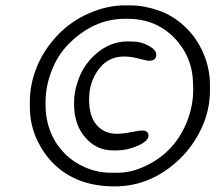

<svg xmlns="http://www.w3.org/2000/svg" viewBox="-20 -700 813 706"><path d="M386.7 -64.9H413.6Q414.6 -64.9 415.5 -64.9Q464.8 -64.9 519.5 -91.8Q625 -143.1 668.9 -256.3Q690.4 -312.5 690.4 -369.6V-378.4L689.9 -387.7Q689.9 -488.8 621.6 -560.1Q553.2 -630.9 449.2 -630.9H440.4Q322.3 -630.9 229.5 -535.2Q190.9 -495.1 169.2 -438.2Q147.5 -381.3 147.5 -325.7V-316.9Q147.5 -206.1 219.7 -133.8Q251 -102.5 295.4 -83.7Q339.8 -64.9 386.7 -64.9ZM410.2 -147H394.5Q335 -147 293.7 -194.3Q252.4 -241.7 252.4 -316.9V-325.2Q252.4 -363.3 267.6 -405.8Q282.7 -448.2 310.1 -479.5Q371.1 -547.9 451.2 -547.9L459.5 -547.4H467.3Q499 -547.4 526.9 -531.7Q554.7 -516.1 554.7 -499.5Q554.7 -476.6 528.3 -476.6Q520 -476.6 490.7 -484.4Q461.4 -492.2 436.5 -492.2Q377.4 -492.2 342.5 -444.8Q307.6 -397.5 307.6 -334.7Q307.6 -272 335.7 -240Q363.8 -208 409.7 -208Q431.2 -208 461.7 -214.1Q492.2 -220.2 502.4 -220.2Q525.9 -220.2 525.9 -200.9Q525.9 -181.6 487.1 -164.3Q448.2 -147 410.2 -147ZM459 -680.2Q509.3 -680.2 562.7 -661.6Q616.2 -643.1 659.4 -602.5Q702.6 -562 727.3 -505.4Q752 -448.7 752 -388.2V-366.7Q752 -295.9 721.7 -230.2Q691.4 -164.6 642.6 -117.2Q537.1 -14.6 401.4 -14.6Q266.1 -14.6 182.6 -92.8Q142.6 -129.9 116.2 -185.8Q89.8 -241.7 89.8 -306.6V-328.1Q89.8 -389.6 115 -452.6Q140.1 -515.6 189.9 -568.6Q239.7 -621.6 306.9 -650.9Q374 -680.2 437.5 -680.2Z"/></svg>

Font: Averia Sans Libre
Style: Italic
Weight: 400
Italic angle: -7.90001°
Version: Version 1.002